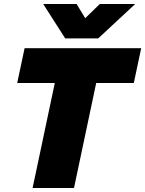

<svg xmlns="http://www.w3.org/2000/svg" viewBox="-20 -940 726 960"><path d="M196 -920H363L406 -849L479 -920H656L471 -748H306ZM254 -525H66L103 -699H686L649 -525H461L350 0H143Z"/></svg>

Font: Prompt ExtraBold
Style: Italic
Weight: 800
Italic angle: -12°
Designer: Katatrad Team
Foundry: CadsonDemak
Version: Version 1.001